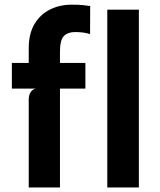

<svg xmlns="http://www.w3.org/2000/svg" viewBox="-20 -822 701 842"><path d="M106 0V-384Q106 -424.5 136 -433.5H32V-546H106V-610.5Q106 -674.5 131.5 -717Q157 -759.5 199.8 -780.5Q242.5 -801.5 294 -801.5Q324.5 -801.5 342.2 -799.8Q360 -798 375.5 -795.5L375 -672.5Q364.5 -676 348 -678.8Q331.5 -681.5 309.5 -681.5Q277.5 -681.5 260.2 -664Q243 -646.5 243 -595.5V-546H354.5V-433.5H243V0ZM450.5 0V-779.5H589V0Z"/></svg>

Font: Spline Sans SemiBold
Style: Regular
Weight: 600
Designer: Eben Sorkin, Mirko Velimirovic
Foundry: Sorkin Type
Version: Version 1.000; ttfautohint (v1.8.3)